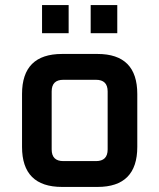

<svg xmlns="http://www.w3.org/2000/svg" viewBox="-20 -738 629 758"><path d="M67 -158V-367Q67 -525 225 -525H365Q522 -525 522 -367V-158Q522 0 365 0H225Q67 0 67 -158ZM184 -148Q184 -102 230 -102H359Q405 -102 405 -148V-377Q405 -423 359 -423H230Q184 -423 184 -377ZM146 -607V-718H251V-607ZM338 -607V-718H443V-607Z"/></svg>

Font: Oxanium ExtraLight SemiBold
Style: Regular
Weight: 600
Version: Version 2.000